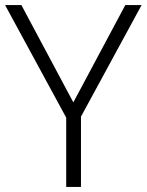

<svg xmlns="http://www.w3.org/2000/svg" viewBox="-20 -734 576 754"><path d="M268 -332 64 -714H0L240 -272V0H298V-276L536 -714H472Z"/></svg>

Font: Noto Sans Myanmar UI Light
Style: Regular
Weight: 300
Designer: Monotype Design Team
Foundry: Monotype Imaging Inc.
Version: Version 2.103